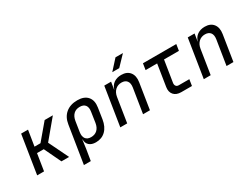

<svg xmlns="http://www.w3.org/2000/svg" viewBox="-68 -1498 3135 2390"><g transform="rotate(-30 1500.0 -302.5)"><path d="M49 0 136 -550H235L199 -326H285L474 -550H592L370 -284L508 0H398L283 -241H186L148 0Z M617 180 702 -354Q717 -453 781.5 -506.5Q846 -560 948 -560Q1046 -560 1093.5 -505Q1141 -450 1126 -354L1102 -197Q1086 -98 1030.5 -44Q975 10 890 10Q828 10 794.5 -21Q761 -52 762 -105H759L742 21L716 180ZM870 -76Q925 -76 959.5 -108.5Q994 -141 1004 -202L1026 -349Q1036 -409 1012 -441.5Q988 -474 933 -474Q878 -474 844 -441.5Q810 -409 800 -349L777 -202Q768 -142 792.5 -109Q817 -76 870 -76Z M1244 0 1331 -550H1429L1412 -445H1414Q1429 -499 1472.5 -529.5Q1516 -560 1579 -560Q1661 -560 1701.5 -508Q1742 -456 1728 -368L1670 0H1571L1627 -352Q1636 -412 1611 -444Q1586 -476 1534 -476Q1481 -476 1444.5 -442.5Q1408 -409 1398 -349L1343 0ZM1501 -645 1628 -785H1735L1601 -645Z M2121 0Q2050 0 2014.5 -41Q1979 -82 1990 -150L2039 -460H1873L1887 -550H2366L2352 -460H2138L2089 -151Q2085 -124 2098 -107Q2111 -90 2137 -90H2288L2274 0Z M2444 0 2531 -550H2629L2612 -445H2614Q2629 -499 2672.5 -529.5Q2716 -560 2779 -560Q2861 -560 2901.5 -508Q2942 -456 2928 -368L2870 0H2771L2827 -352Q2836 -412 2811 -444Q2786 -476 2734 -476Q2681 -476 2644.5 -442.5Q2608 -409 2598 -349L2543 0Z"/></g></svg>

Font: JetBrains Mono NL Medium
Style: Italic
Weight: 500
Italic angle: -9°
Monospace: yes
Designer: Philipp Nurullin, Konstantin Bulenkov
Foundry: JetBrains
Version: Version 2.305; ttfautohint (v1.8.4.7-5d5b)